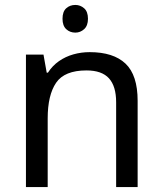

<svg xmlns="http://www.w3.org/2000/svg" viewBox="-20 -757 658 777"><path d="M285 -737Q305 -737 320.5 -723.5Q336 -710 336 -681Q336 -653 320.5 -639Q305 -625 285 -625Q263 -625 248 -639Q233 -653 233 -681Q233 -710 248 -723.5Q263 -737 285 -737ZM343 -546Q439 -546 488 -499.5Q537 -453 537 -349V0H450V-343Q450 -408 421 -440Q392 -472 330 -472Q241 -472 207 -422Q173 -372 173 -278V0H85V-536H156L169 -463H174Q192 -491 218.5 -509.5Q245 -528 277 -537Q309 -546 343 -546Z"/></svg>

Font: umalayalam85
Style: Book
Weight: 400
Designer: Jelle Bosma - Monotype Design Team
Foundry: Monotype Imaging Inc.
Version: Version 2.003